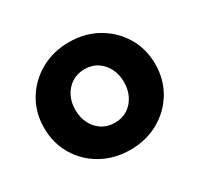

<svg xmlns="http://www.w3.org/2000/svg" viewBox="-120 -672 863 831"><g transform="rotate(-30 311.5 -256.5)"><path d="M312 12Q233 12 170 -23Q107 -58 70.5 -119Q34 -180 34 -256Q34 -333 70.5 -393.5Q107 -454 170 -489.5Q233 -525 312 -525Q391 -525 453.5 -489.5Q516 -454 552.5 -393.5Q589 -333 589 -256Q589 -180 552.5 -119Q516 -58 453 -23Q390 12 312 12ZM312 -123Q349 -123 376 -141Q403 -159 418 -189Q433 -219 433 -257Q433 -294 418 -324Q403 -354 376 -372Q349 -390 312 -390Q275 -390 247.5 -372Q220 -354 205 -324Q190 -294 190 -257Q190 -219 205 -189Q220 -159 247.5 -141Q275 -123 312 -123Z"/></g></svg>

Font: MuseoModerno Thin
Style: Bold
Weight: 700
Version: Version 1.003